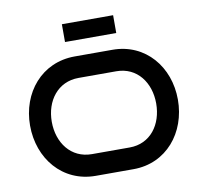

<svg xmlns="http://www.w3.org/2000/svg" viewBox="-79 -788 916 871"><g transform="rotate(-10 379.5 -352.0)"><path d="M720 -276C720 -427 619 -550 467 -550H293C140 -550 39 -427 39 -276C39 -124 140 0 293 0H467C619 0 720 -124 720 -276ZM620 -276C620 -179 563 -100 467 -100H293C197 -100 139 -179 139 -276C139 -372 197 -451 293 -451H467C563 -451 620 -372 620 -276ZM497 -622V-704H261V-622Z"/></g></svg>

Font: Bruno Ace SC
Style: Regular
Weight: 400
Designer: Astigmatic (AOETI)
Foundry: Astigmatic (AOETI)
Version: Version 1.000